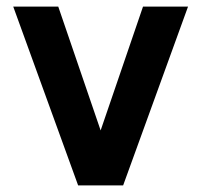

<svg xmlns="http://www.w3.org/2000/svg" viewBox="-20 -560 608 580"><path d="M352 0 548 -540H412L284 -166L156 -540H20L216 0Z"/></svg>

Font: Manrope ExtraBold
Style: Regular
Weight: 800
Designer: Mikhail Sharanda
Foundry: Mikhail Sharanda
Version: Version 4.505